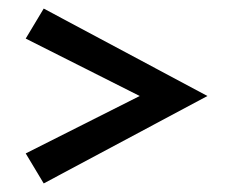

<svg xmlns="http://www.w3.org/2000/svg" viewBox="-20 -525 550 448"><path d="M82 -97 40 -167 306 -301 40 -435 82 -505 464 -301Z"/></svg>

Font: Manuale
Style: Italic
Weight: 400
Italic angle: -11°
Designer: Eduardo Tunni / Pablo Cosgaya
Foundry: Eduardo Tunni / Pablo Cosgaya
Version: Version 1.002